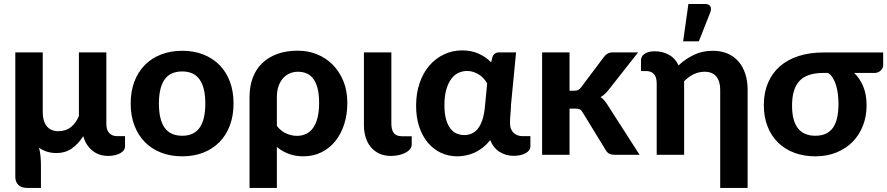

<svg xmlns="http://www.w3.org/2000/svg" viewBox="-20 -779 4464 966"><path d="M195 -515.5V-213.5Q195 -170.5 214.8 -144.8Q234.5 -119 273.5 -119Q311 -119 336.5 -139.2Q362 -159.5 377 -195.5V-515.5H515V-156.5Q515 -124.5 529.8 -109.2Q544.5 -94 570 -94H609V-40.5Q609 -32 603.2 -23.8Q597.5 -15.5 586.5 -9Q575.5 -2.5 559.8 1.5Q544 5.5 524.5 5.5Q503 5.5 483.5 -0.5Q464 -6.5 447.5 -19Q431 -31.5 418.5 -50Q406 -68.5 399 -94Q373 -53.5 340.2 -31.2Q307.5 -9 265 -9Q237.5 -9 215.8 -16Q194 -23 176.5 -36Q182 -14 184 9.2Q186 32.5 186 53V166.5H117.5Q89 166.5 73 152Q57 137.5 57 110V-515.5Z M897 -523.5Q955 -523.5 1002.5 -505Q1050 -486.5 1084 -452.2Q1118 -418 1136.5 -369Q1155 -320 1155 -258.5Q1155 -197 1136.5 -147.8Q1118 -98.5 1084 -64Q1050 -29.5 1002.5 -11Q955 7.5 897 7.5Q838.5 7.5 790.8 -11Q743 -29.5 709 -64Q675 -98.5 656.2 -147.8Q637.5 -197 637.5 -258.5Q637.5 -320 656.2 -369Q675 -418 709 -452.2Q743 -486.5 790.8 -505Q838.5 -523.5 897 -523.5ZM897 -96Q956 -96 984.5 -136.8Q1013 -177.5 1013 -258Q1013 -338 984.5 -378.8Q956 -419.5 897 -419.5Q836.5 -419.5 808 -378.8Q779.5 -338 779.5 -258Q779.5 -177.5 808 -136.8Q836.5 -96 897 -96Z M1235.5 -290.5Q1235.5 -343.5 1251.2 -386.5Q1267 -429.5 1298 -460Q1329 -490.5 1374.2 -507.2Q1419.5 -524 1479 -524Q1529.5 -524 1574.5 -506Q1619.5 -488 1653.5 -454Q1687.5 -420 1707.5 -371.2Q1727.5 -322.5 1727.5 -261.5Q1727.5 -203.5 1711.8 -154.2Q1696 -105 1667 -69Q1638 -33 1597.2 -12.8Q1556.5 7.5 1506.5 7.5Q1466.5 7.5 1433.2 -4.8Q1400 -17 1373 -39.5V166.5H1235.5ZM1373 -145.5Q1394 -118.5 1421 -107Q1448 -95.5 1474 -95.5Q1499 -95.5 1519.5 -105Q1540 -114.5 1554.8 -134.8Q1569.5 -155 1577.5 -186.5Q1585.5 -218 1585.5 -261.5Q1585.5 -304.5 1577.8 -334.5Q1570 -364.5 1556 -383Q1542 -401.5 1522.5 -409.8Q1503 -418 1479 -418Q1457 -418 1437.8 -409.8Q1418.5 -401.5 1404.2 -385.5Q1390 -369.5 1381.5 -345.8Q1373 -322 1373 -290.5Z M1811 -515.5H1949V-157Q1949 -125.5 1961.5 -109.5Q1974 -93.5 2003 -93.5H2051.5V-52.5Q2051.5 -38.5 2042.2 -27.8Q2033 -17 2018 -9.5Q2003 -2 1984.5 1.8Q1966 5.5 1947.5 5.5Q1914 5.5 1888.5 -6.2Q1863 -18 1845.8 -38.8Q1828.5 -59.5 1819.8 -87.8Q1811 -116 1811 -149Z M2564 5Q2526.5 5 2495 -14Q2463.5 -33 2446 -74Q2428.5 -51.5 2408 -35.8Q2387.5 -20 2366 -10.5Q2344.5 -1 2322.5 3.2Q2300.5 7.5 2280.5 7.5Q2236.5 7.5 2198.5 -10.2Q2160.5 -28 2132.8 -61Q2105 -94 2089.2 -141Q2073.5 -188 2073.5 -247Q2073.5 -309 2091 -360.5Q2108.5 -412 2139.8 -448.5Q2171 -485 2213.5 -505.2Q2256 -525.5 2305.5 -525.5Q2351.5 -525.5 2388.2 -509Q2425 -492.5 2451 -465.5L2457.5 -491.5Q2465.5 -515.5 2492 -515.5H2576.5L2551 -252.5Q2550.5 -228.5 2548.2 -204.8Q2546 -181 2546 -158.5Q2546 -142 2551.2 -129.8Q2556.5 -117.5 2565 -109.8Q2573.5 -102 2585 -98Q2596.5 -94 2609.5 -94H2648.5V-40.5Q2648.5 -32 2642.8 -23.8Q2637 -15.5 2626 -9Q2615 -2.5 2599.2 1.2Q2583.5 5 2564 5ZM2315.5 -99.5Q2335.5 -99.5 2353 -107Q2370.5 -114.5 2384 -131.2Q2397.5 -148 2406.5 -174.5Q2415.5 -201 2419.5 -239L2431 -359.5Q2424 -372 2414 -383.2Q2404 -394.5 2391 -403Q2378 -411.5 2362.5 -416.8Q2347 -422 2330 -422Q2308 -422 2287.5 -412.8Q2267 -403.5 2251.2 -383Q2235.5 -362.5 2225.8 -329.8Q2216 -297 2216 -250.5Q2216 -208.5 2224 -179.5Q2232 -150.5 2245.8 -132.8Q2259.5 -115 2277.5 -107.2Q2295.5 -99.5 2315.5 -99.5Z M2707.5 0ZM2845.5 -515.5V-322.5H2868.5Q2881.5 -322.5 2889 -326.2Q2896.5 -330 2904 -340L3018 -492Q3026.5 -503.5 3037.2 -509.5Q3048 -515.5 3064.5 -515.5H3190.5L3042.5 -327.5Q3025 -304 3002 -290.5Q3013.5 -282.5 3022 -272Q3030.5 -261.5 3038.5 -248.5L3198 0H3074Q3058 0 3046.5 -5.2Q3035 -10.5 3027.5 -24L2911.5 -213.5Q2904.5 -225.5 2897 -229Q2889.5 -232.5 2874.5 -232.5H2845.5V0H2707.5V-515.5Z M3205 0ZM3741.5 166.5H3603.5V-327.5Q3603.5 -370.5 3583.8 -394.2Q3564 -418 3525 -418Q3496 -418 3470.2 -405.5Q3444.5 -393 3422 -370.5V0H3284V-359Q3284 -391 3270.2 -406.2Q3256.5 -421.5 3231 -421.5H3205V-475.5Q3205 -484 3208.8 -492.2Q3212.5 -500.5 3220.8 -506.8Q3229 -513 3242 -517Q3255 -521 3274 -521Q3313.5 -521 3345.5 -503.5Q3377.5 -486 3394 -450Q3428.5 -482.5 3471 -503Q3513.5 -523.5 3567 -523.5Q3609 -523.5 3641.8 -509Q3674.5 -494.5 3696.5 -468.5Q3718.5 -442.5 3730 -406.5Q3741.5 -370.5 3741.5 -327.5ZM3417 -571 3443.5 -759H3528Q3547 -759 3553.8 -747.2Q3560.5 -735.5 3553.5 -716.5L3496 -571Z M4277.5 -412Q4306.5 -384.5 4323.2 -344Q4340 -303.5 4340 -249Q4340 -193.5 4321.5 -146.2Q4303 -99 4269.2 -65Q4235.5 -31 4188 -11.8Q4140.5 7.5 4082.5 7.5Q4024.5 7.5 3976.8 -10.2Q3929 -28 3894.8 -61.5Q3860.5 -95 3841.8 -142.8Q3823 -190.5 3823 -250.5Q3823 -313 3844 -362.2Q3865 -411.5 3904 -445.5Q3943 -479.5 3998.5 -497.2Q4054 -515 4123 -515H4423.5V-450Q4423.5 -444 4420.5 -437.2Q4417.5 -430.5 4412 -425Q4406.5 -419.5 4398.5 -415.8Q4390.5 -412 4381 -412ZM4198.5 -255Q4198.5 -279.5 4195.8 -304Q4193 -328.5 4186.5 -349.8Q4180 -371 4170 -387.2Q4160 -403.5 4146 -412H4122Q4040 -412 4002.5 -372Q3965 -332 3965 -248Q3965 -96 4082 -96Q4141.5 -96 4170 -135.2Q4198.5 -174.5 4198.5 -255Z"/></svg>

Font: Lato Heavy
Style: Regular
Weight: 800
Designer: Lukasz Dziedzic
Foundry: tyPoland Lukasz Dziedzic
Version: Version 2.007; 2014-02-27